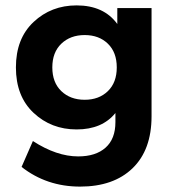

<svg xmlns="http://www.w3.org/2000/svg" viewBox="-20 -500 643 712"><path d="M264 -20Q170 -20 104.5 -81.5Q39 -143 39 -250Q39 -357 104.5 -418.5Q170 -480 264 -480Q365 -480 415 -411V-470H542V-69Q542 56 471.5 124Q401 192 277 192Q153 192 60 119L102 23Q190 80 270 80Q335 80 371.5 47.5Q408 15 408 -47V-81Q359 -20 264 -20ZM207.5 -162Q241 -130 294 -130Q347 -130 380 -162Q413 -194 413 -250Q413 -306 380 -338Q347 -370 294 -370Q241 -370 207.5 -338Q174 -306 174 -250Q174 -194 207.5 -162Z"/></svg>

Font: Gantari
Style: Bold
Weight: 700
Designer: Anugrah Pasau
Foundry: Lafontype
Version: Version 1.000